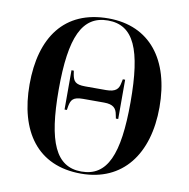

<svg xmlns="http://www.w3.org/2000/svg" viewBox="-82 -805 881 895"><g transform="rotate(10 359.0 -357.5)"><path d="M359 10C556 10 666 -136 666 -358C666 -582 557 -725 360 -725C152 -725 51 -581 51 -359C51 -137 152 10 359 10ZM359 0C238 0 189 -110 189 -358C189 -607 238 -715 360 -715C482 -715 529 -607 529 -358C529 -109 481 0 359 0ZM232 -271H243L246 -290C252 -319 260 -335 308 -335H408C452 -335 466 -318 471 -290L475 -271H486V-457H475L471 -438C466 -410 452 -394 407 -394H308C260 -394 252 -409 246 -438L243 -457H232Z"/></g></svg>

Font: Noto Serif Display SemiCondensed SemiBold
Style: Regular
Weight: 600
Width: 4
Designer: Monotype Design Team
Foundry: Monotype Imaging Inc.
Version: Version 2.009